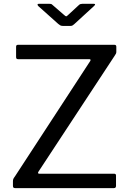

<svg xmlns="http://www.w3.org/2000/svg" viewBox="-20 -974 671 994"><path d="M60 0Q52.9 0 50 -2.5Q47 -4.9 47 -12V-35.2Q47 -43.2 49.1 -47.8Q51.1 -52.4 57.9 -61.6L447.1 -658.1Q452.7 -667.6 441.7 -667.6H74.5Q68 -667.6 65.7 -670.2Q63.3 -672.8 63.3 -679.3V-731.9Q63.3 -742 72.7 -742H572.7Q582.2 -742 582.2 -732.1V-705.8Q582.2 -699.9 580.2 -696.2Q578.1 -692.6 573.9 -685.8L178.5 -84.3Q175.7 -79.2 177.4 -76.9Q179.2 -74.7 183.3 -74.7H570.2Q580.6 -74.7 580.6 -65.8V-11.1Q580.6 -6.5 578 -3.2Q575.4 0 568.9 0H60ZM387.9 -947.4Q392.1 -951.6 396.5 -952.9Q400.8 -954.3 406.2 -954.3H464.8Q479.4 -954.3 466 -942.1L364.5 -849.1Q360.9 -846.3 356.7 -843Q352.5 -839.8 345.2 -839.8H306Q297.1 -839.8 292 -842.7Q286.9 -845.6 281.3 -850.4L178.7 -942.1Q173.9 -947.2 174.4 -950.7Q174.9 -954.3 181 -954.3H235.1Q241.4 -954.3 244.6 -953.4Q247.8 -952.6 253.1 -947.4L310.7 -897.5Q319.8 -889 322.9 -889.3Q326 -889.6 333.8 -897.5Z"/></svg>

Font: Libre Franklin Thin
Style: Regular
Weight: 100
Designer: Pablo Impallari, Rodrigo Fuenzalida, Nhung Nguyen
Foundry: Impallari Type
Version: Version 3.000